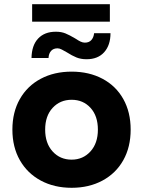

<svg xmlns="http://www.w3.org/2000/svg" viewBox="-20 -886 682 914"><path d="M39 -269Q39 -352 74.5 -414.5Q110 -477 174 -511Q238 -545 321 -545Q404 -545 468 -511Q532 -477 567 -414.5Q602 -352 602 -269Q602 -186 567 -123.5Q532 -61 468 -26.5Q404 8 321 8Q238 8 174 -26.5Q110 -61 74.5 -123.5Q39 -186 39 -269ZM446 -269Q446 -334 411 -372.5Q376 -411 321 -411Q266 -411 230.5 -372.5Q195 -334 195 -269Q195 -204 230.5 -165Q266 -126 321 -126Q375 -126 410.5 -165Q446 -204 446 -269ZM298 -637Q286 -644 274.5 -650Q263 -656 254 -656Q234 -656 223 -643.5Q212 -631 211 -610H130Q131 -670 161.5 -702.5Q192 -735 246 -735Q272 -735 291.5 -727Q311 -719 338 -703Q353 -693 363.5 -688Q374 -683 384 -683Q404 -683 415 -695.5Q426 -708 428 -728H506Q506 -671 476 -637.5Q446 -604 392 -604Q365 -604 344 -612.5Q323 -621 298 -637ZM133 -866H503V-783H133Z"/></svg>

Font: Chess Sans
Style: Bold
Weight: 700
Designer: Wolf Bōese
Foundry: Wolf Bōese
Version: Version 7.223